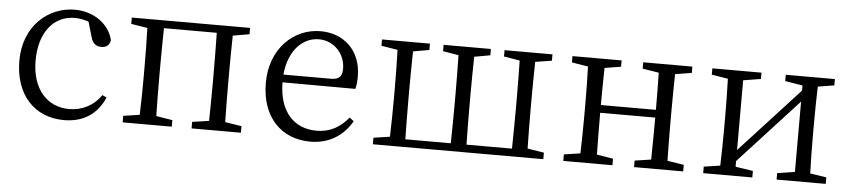

<svg xmlns="http://www.w3.org/2000/svg" viewBox="-38 -726 4150 938"><g transform="rotate(5 2037.5 -257.0)"><path d="M468 -124C432 -71 375 -42 312 -42C204 -42 128 -124 128 -264C128 -405 200 -488 301 -488C322 -488 345 -484 369 -476L391 -401C398 -376 412 -358 442 -358C466 -358 482 -370 486 -395C467 -474 390 -528 298 -528C168 -528 49 -427 49 -257C49 -91 145 14 291 14C389 14 455 -34 489 -114Z M1158 -483V-514H578V-483L658 -470C660 -415 661 -339 661 -286V-228C661 -176 660 -99 658 -44L578 -32V0H819V-32L739 -45C738 -100 737 -176 737 -228V-286C737 -341 738 -421 739 -476H998C999 -421 1000 -341 1000 -286V-228C1000 -176 999 -100 998 -44L916 -32V0H1158V-32L1077 -45C1076 -100 1075 -176 1075 -228V-286C1075 -338 1076 -414 1077 -469Z M1340 -301C1352 -428 1425 -488 1498 -488C1575 -488 1628 -425 1628 -355C1628 -323 1618 -301 1574 -301ZM1696 -262C1701 -277 1703 -298 1703 -324C1703 -449 1619 -528 1503 -528C1371 -528 1258 -421 1258 -254C1258 -83 1359 14 1499 14C1592 14 1661 -32 1702 -104L1681 -120C1642 -73 1595 -42 1524 -42C1418 -42 1340 -115 1339 -263Z M2641 -483V-514H2406V-483L2484 -470C2485 -415 2486 -339 2486 -286V-228C2486 -174 2485 -94 2484 -38H2261C2260 -94 2259 -174 2259 -228V-286C2259 -338 2260 -414 2261 -469L2339 -483V-514H2107V-483L2184 -470C2185 -415 2186 -339 2186 -286V-228C2186 -174 2185 -94 2184 -38H1961C1960 -94 1959 -174 1959 -228V-286C1959 -338 1960 -414 1961 -469L2040 -483V-514H1805V-483L1885 -470C1887 -415 1888 -339 1888 -286V-228C1888 -176 1887 -100 1885 -44L1805 -32V0H2641V-32L2560 -45C2559 -100 2558 -176 2558 -228V-286C2558 -338 2559 -415 2560 -470Z M3327 -483V-514H3086V-483L3166 -470C3167 -417 3168 -343 3168 -288H2898C2898 -342 2899 -416 2900 -470L2980 -483V-514H2739V-483L2819 -470C2821 -415 2822 -339 2822 -286V-228C2822 -176 2821 -99 2819 -44L2739 -32V0H2980V-32L2900 -45C2899 -99 2898 -178 2898 -250H3168C3168 -177 3167 -99 3166 -44L3086 -32V0H3327V-32L3246 -45C3245 -100 3244 -176 3244 -228V-286C3244 -338 3245 -415 3246 -470Z M4026 -483V-514H3785V-483L3871 -469V-444L3580 -127V-469L3666 -483V-514H3425V-483L3505 -470C3507 -415 3508 -339 3508 -286V-228C3508 -176 3507 -100 3505 -44L3425 -32V0H3666V-32L3580 -45V-73L3871 -390V-45L3785 -32V0H4026V-32L3946 -44C3944 -100 3943 -176 3943 -228V-286C3943 -338 3944 -415 3946 -470Z"/></g></svg>

Font: Noto Serif CJK JP
Style: Regular
Weight: 400
Designer: Ryoko NISHIZUKA 西塚涼子 (kana & ideographs); Frank Grießhammer (Latin, Greek & Cyrillic); Wenlong ZHANG 张文龙 (bopomofo); San
Foundry: Adobe Systems Incorporated
Version: Version 1.000;PS 1;hotconv 16.6.53;makeotf.lib2.5.65590